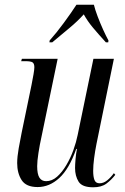

<svg xmlns="http://www.w3.org/2000/svg" viewBox="-20 -786 533 816"><path d="M376 10Q329 10 314 -14Q299 -38 299 -72Q299 -86 301 -109.5Q303 -133 307 -153H304Q274 -68 232 -29.5Q190 9 140 9Q91 9 72 -20.5Q53 -50 53 -93Q53 -119 59.5 -156Q66 -193 72 -222L114 -425Q119 -450 122.5 -470.5Q126 -491 126 -500Q126 -515 119 -520.5Q112 -526 87 -526H70L73 -536H225L156 -203Q149 -172 143.5 -136.5Q138 -101 138 -80Q138 -46 147.5 -31Q157 -16 176 -16Q201 -16 222.5 -35Q244 -54 262 -84.5Q280 -115 292 -148.5Q304 -182 310 -212L377 -536H464L390 -174Q384 -144 380 -113.5Q376 -83 376 -60Q376 -35 381.5 -21Q387 -7 403 -7Q420 -7 435.5 -19.5Q451 -32 464 -50L470 -43Q453 -21 432 -5.5Q411 10 376 10ZM191 -614Q219 -645 251 -688.5Q283 -732 305 -766H379Q384 -745 395 -716Q406 -687 418.5 -659.5Q431 -632 441 -614L440 -606H430Q398 -641 375 -668.5Q352 -696 336 -725Q309 -695 274.5 -666.5Q240 -638 202 -606H190Z"/></svg>

Font: Noto Serif Display ExtraCondensed
Style: Italic
Weight: 400
Width: 2
Italic angle: -12°
Designer: Monotype Design Team
Foundry: Monotype Imaging Inc.
Version: Version 2.009